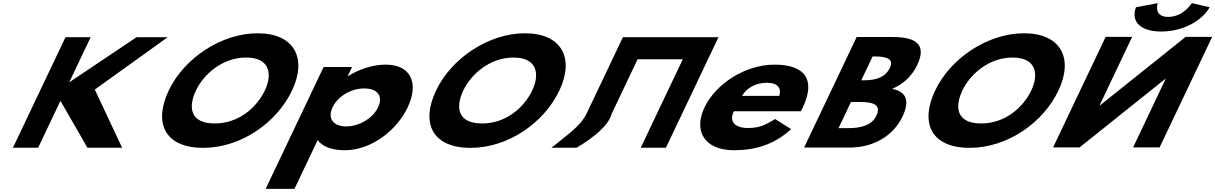

<svg xmlns="http://www.w3.org/2000/svg" viewBox="-20 -938 7710 1218"><path d="M754.7 -0.9 581.4 -369.8 1043.9 -702.1H846.4L419.1 -415.7L555.3 -702.1H395.5L62.1 -0.9H221.9L363.4 -298.4L534.6 -0.9Z M1050.4 -363.9C953 -159.1 1023.7 -0.1 1269.1 -0.1C1508.4 -0.1 1735.2 -159.1 1832.6 -363.9C1930 -568.8 1847.1 -726.9 1614.6 -726.9C1383.6 -726.9 1147.8 -568.8 1050.4 -363.9ZM1223 -363.9C1272.7 -468.5 1392.3 -573 1541.5 -573C1691.6 -573 1709.8 -468.5 1660.1 -363.9C1610.4 -259.4 1496.9 -154.8 1342.6 -154.8C1184.2 -154.8 1173.3 -259.4 1223 -363.9Z M2566.2 -257C2637.5 -407 2590.1 -528 2426 -528C2341.3 -528 2253.9 -497 2188 -455H2185.8L2213.4 -513H2032.9L1665.4 260H1848.1L1995 -49C2026.3 -8 2084.3 15 2167.8 15C2331.9 15 2494.9 -107 2566.2 -257ZM2378.2 -257C2344.5 -186 2256.6 -136 2175.5 -136C2095.6 -136 2055.7 -186 2089.5 -257C2122.7 -327 2206.6 -377 2290.1 -377C2377.2 -377 2411.5 -327 2378.2 -257Z M2746.4 -363.9C2649 -159.1 2719.7 -0.1 2965.1 -0.1C3204.4 -0.1 3431.2 -159.1 3528.6 -363.9C3626 -568.8 3543.1 -726.9 3310.6 -726.9C3079.6 -726.9 2843.8 -568.8 2746.4 -363.9ZM2919 -363.9C2968.7 -468.5 3088.3 -573 3237.5 -573C3387.6 -573 3405.8 -468.5 3356.1 -363.9C3306.4 -259.4 3192.9 -154.8 3038.6 -154.8C2880.2 -154.8 2869.3 -259.4 2919 -363.9Z M3860.2 -215.9 4024.7 -561.9H4311.4L4044.7 -0.9H4204.5L4537.9 -702.1H4378.1H4091.4H3931.6L3700.4 -215.9C3659.1 -134.3 3581.2 -85 3478.3 -0.9H3638.1C3755.4 -70.6 3842.7 -147.1 3860.2 -215.9Z M5060.1 -232C5063.9 -238 5069.2 -249 5072.5 -256C5158.1 -436 5082.8 -528 4894.3 -528C4706.7 -528 4520.2 -406 4448.9 -256C4378.1 -107 4448.6 15 4636.1 15C4774 15 4894.2 -22 4998.4 -119L4897.2 -183C4823.3 -137 4787.8 -126 4718.9 -126C4664.4 -126 4597.4 -153 4635 -232ZM4687.6 -330C4713.6 -377 4771.8 -413 4845.6 -413C4908.6 -413 4939.5 -384 4923.5 -330Z M5414.4 -703.1 5081 -1.9H5369.4C5527.6 -1.9 5649.7 -81.8 5704.7 -197.4C5758.4 -310.4 5719.4 -358.9 5639.2 -374.2C5713.2 -404.8 5767.5 -460 5798.2 -524.6C5861.7 -658.1 5787.9 -703.1 5644.2 -703.1ZM5443.7 -428.6 5515.6 -579.9H5531.1C5615.4 -579.9 5649.5 -558.6 5625.7 -508.5C5597.8 -449.8 5542.4 -428.6 5459.1 -428.6ZM5299.4 -125.1 5378.2 -290.9H5438.9C5530.5 -290.9 5569.9 -267.9 5539.2 -203.3C5513 -148.1 5451.7 -125.1 5360.1 -125.1Z M5912.4 -363.9C5815 -159.1 5885.7 -0.1 6131.1 -0.1C6370.4 -0.1 6597.2 -159.1 6694.6 -363.9C6792 -568.8 6709.1 -726.9 6476.6 -726.9C6245.6 -726.9 6009.8 -568.8 5912.4 -363.9ZM6085 -363.9C6134.7 -468.5 6254.3 -573 6403.5 -573C6553.6 -573 6571.8 -468.5 6522.1 -363.9C6472.4 -259.4 6358.9 -154.8 6204.6 -154.8C6046.2 -154.8 6035.3 -259.4 6085 -363.9Z M7540.5 -918.2C7540.5 -918.2 7487.6 -830.7 7390.9 -830.7C7294.2 -830.7 7324.5 -918.2 7324.5 -918.2L7186 -891.9C7153 -800.9 7214.2 -738 7346.9 -738C7479.5 -738 7600.9 -800.9 7654.3 -891.9ZM7374.9 -438H7372.9L6828.6 -2.8H6660.5L6993.9 -704H7162L6955.1 -268.8H6957.2L7501.4 -704H7669.6L7336.2 -2.8H7168Z"/></svg>

Font: Hussar
Style: BdSuprExtOblFive
Weight: 700
Foundry: Cannot Into Space Fonts
Version: Version 2.00